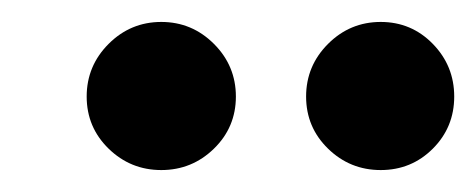

<svg xmlns="http://www.w3.org/2000/svg" viewBox="-20 -745 434 175"><path d="M175 -609.5Q155 -590 127 -590Q99 -590 79 -609.5Q59 -629 59 -657Q59 -685 79 -705Q99 -725 127 -725Q155 -725 175 -705Q195 -685 195 -657Q195 -629 175 -609.5ZM374.5 -609.5Q355 -590 327 -590Q299 -590 279 -609.5Q259 -629 259 -657Q259 -685 279 -705Q299 -725 327 -725Q355 -725 374.5 -705Q394 -685 394 -657Q394 -629 374.5 -609.5Z"/></svg>

Font: Orkney Medium
Style: Regular
Weight: 500
Designer: Samuel Oakes and Alfredo Marco Pradil
Foundry: Alfredo Marco Pradil
Version: 1.0; ttfautohint (v1.5)